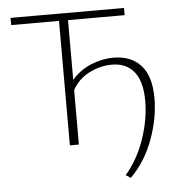

<svg xmlns="http://www.w3.org/2000/svg" viewBox="-57 -713 920 956"><g transform="rotate(-5 403.0 -235.0)"><path d="M524 -416Q611 -416 660.5 -362Q710 -308 710 -197Q710 -98 671.5 7.5Q633 113 558 188L534 172Q596 100 629.5 2Q663 -96 663 -188Q663 -285 624 -333.5Q585 -382 513 -382Q455 -382 399.5 -354Q344 -326 315 -272V0H270V-622H31V-658H598V-622H315V-323Q354 -369 410 -392.5Q466 -416 524 -416Z"/></g></svg>

Font: EauTestSC Light
Style: Regular
Weight: 300
Designer: Christian Thalmann (Catharsis Fonts)
Version: Version 0.001;PS 000.001;hotconv 1.0.88;makeotf.lib2.5.64775